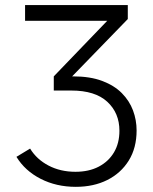

<svg xmlns="http://www.w3.org/2000/svg" viewBox="-20 -730 604 759"><path d="M268.9 -428.1Q336 -428.1 383.9 -410.1Q431.7 -392.1 461.6 -361.9Q491.6 -331.6 505.8 -293.5Q520 -255.4 520 -214.5Q520 -145.2 489 -95.3Q457.9 -45.4 404.1 -18.4Q350.2 8.6 279.6 8.6Q202.9 8.6 140.9 -23Q78.9 -54.6 45 -110L99 -142.6Q125 -100 171.9 -75.5Q218.8 -50.9 278.2 -50.9Q331.5 -50.9 370.3 -71.2Q409.1 -91.5 430.6 -127.7Q452.1 -163.9 452.1 -213.1Q452.1 -283.4 404.1 -327.7Q356.1 -372.1 261.8 -372.1H192.6V-428.1ZM192.6 -428.1 403.8 -647.7H79.1V-710H485.2V-654.7L239.1 -401.2Z"/></svg>

Font: Raleway Thin
Style: Regular
Weight: 100
Designer: Matt McInerney, Pablo Impallari, Rodrigo Fuenzalida
Foundry: Matt McInerney, Pablo Impallari, Rodrigo Fuenzalida
Version: Version 4.026